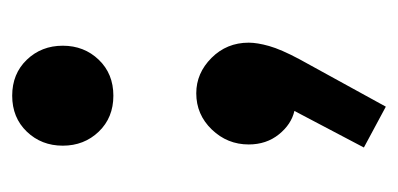

<svg xmlns="http://www.w3.org/2000/svg" viewBox="-189 -309 653 315"><g transform="rotate(-90 137.5 -151.5)"><path d="M138 -292Q102 -292 79 -316Q56 -340 56 -375Q56 -410 79 -434Q102 -458 138 -458Q174 -458 197 -434Q220 -410 220 -375Q220 -340 197 -316Q174 -292 138 -292ZM53 119 113 5Q91 0 74.5 -20.5Q58 -41 58 -70Q58 -105 82.5 -130.5Q107 -156 142 -156Q175 -156 200 -131Q225 -106 225 -70Q225 -56 219.5 -36.5Q214 -17 198 13L120 155Z"/></g></svg>

Font: Outfit Semi Bold
Style: Regular
Weight: 600
Designer: Rodrigo Fuenzalida
Foundry: fragTYPE
Version: Version 1.000